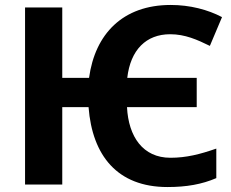

<svg xmlns="http://www.w3.org/2000/svg" viewBox="-20 -744 933 774"><path d="M655 10C732 10 794 -1 852 -26V-145C786 -122 731 -108 667 -108C556 -108 498 -193 492 -312H773V-430H493C506 -543 569 -606 666 -606C726 -606 775 -584 826 -559L875 -675C818 -705 746 -724 668 -724C475 -724 363 -607 339 -430H231V-714H81V0H231V-312H337C352 -117 453 10 655 10Z"/></svg>

Font: Noto Sans Display
Style: Bold
Weight: 700
Designer: Monotype Design Team
Foundry: Monotype Imaging Inc.
Version: Version 1.900